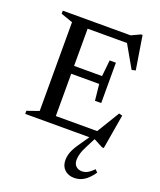

<svg xmlns="http://www.w3.org/2000/svg" viewBox="-171 -802 974 1171"><g transform="rotate(20 316.0 -216.0)"><path d="M40 0V-20L117 -47V-623L40 -650V-670H480.5L538 -697H548L583 -479.5L558 -474L475.5 -618.5H220V-377H401.5L412.5 -482.5H453V-220.5H412.5L401.5 -326H220V-51.5H488.5L577.5 -198L599.5 -192.5L561.5 31.5H550.5L490.5 0L461.5 56.5Q443 91.5 436.5 114.8Q430 138 430 156.5Q430 182.5 445.2 196.8Q460.5 211 485 211Q501 211 518.2 202.5Q535.5 194 559.5 170L575 187Q545.5 229 516.5 247Q487.5 265 453.5 265Q414.5 265 390.5 242.2Q366.5 219.5 366.5 180.5Q366.5 155.5 376.5 127.8Q386.5 100 419 54.5L456.5 0Z"/></g></svg>

Font: Newsreader Text Medium
Style: Regular
Weight: 500
Designer: Hugues Gentile
Foundry: Production Type
Version: Version 1.001